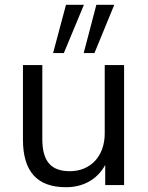

<svg xmlns="http://www.w3.org/2000/svg" viewBox="-20 -774 617 803"><path d="M256 9C329 9 387 -24 420 -84V0H499V-502H418V-216C418 -121 359 -58 272 -58C193 -58 157 -100 157 -192V-502H76V-190C76 -55 137 9 256 9ZM330 -552H375L458 -754H383ZM202 -552H247L331 -754H256Z"/></svg>

Font: Poppy and Pepper
Style: Regular
Weight: 400
Designer: Thy Ha
Foundry: Thy Ha
Version: Version 0.001;Glyphs 3.2 (3227)